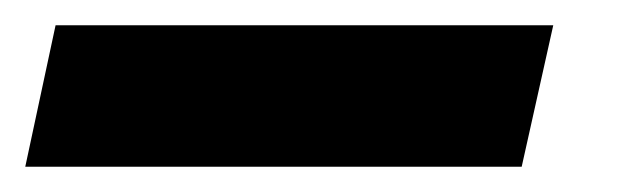

<svg xmlns="http://www.w3.org/2000/svg" viewBox="-92 51 506 152"><path d="M-72 183 -48 71H346L321 183Z"/></svg>

Font: Saira SemiExpanded
Style: Bold Italic
Weight: 700
Width: 6
Italic angle: -12°
Designer: Hector Gatti with collaboration of the Omnibus-Type team
Foundry: Omnibus-Type
Version: Version 1.101